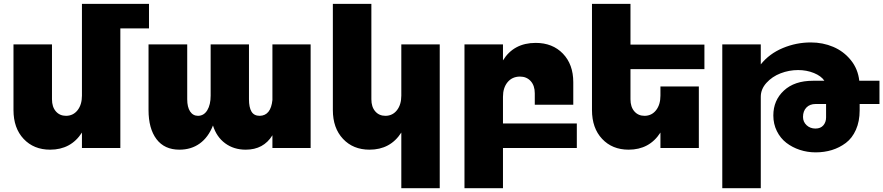

<svg xmlns="http://www.w3.org/2000/svg" viewBox="-20 -777 4637 1008"><path d="M762.2 -756.8V-627.9H611.8V0H410.2V-81.1Q352.5 8.8 243.2 8.8Q157.2 8.8 104 -47.9Q50.8 -104.5 50.8 -199.2V-543.9H252.9V-255.9Q252.9 -215.8 273.2 -192.4Q293.5 -168.9 327.1 -168.9Q364.7 -169.4 387.5 -198.7Q410.2 -228 410.2 -274.9V-756.8Z M1410.2 -543.9H1610.8V0H1410.2V-66.9Q1363.8 8.8 1270 8.8Q1207.5 8.8 1162.1 -24.7Q1116.7 -58.1 1098.1 -118.2Q1073.7 -56.2 1028.8 -23.7Q983.9 8.8 921.9 8.8Q843.3 8.8 801.5 -46.6Q759.8 -102.1 759.8 -199.2V-543.9H962.9V-255.9Q962.9 -214.8 978 -191.9Q993.2 -168.9 1020 -168.9Q1050.8 -169.4 1068.4 -198.5Q1085.9 -227.5 1085.9 -274.9V-543.9H1287.1V-255.9Q1287.1 -213.4 1300.3 -191.2Q1313.5 -168.9 1343.8 -168.9Q1401.9 -170.4 1410.2 -252Z M2086.9 -543.9H2288.6V210.9H2086.9V-81.1Q2029.3 8.8 1919.9 8.8Q1834 8.8 1780.8 -47.9Q1727.5 -104.5 1727.5 -199.2V-756.8H1929.7V-255.9Q1929.7 -215.8 1950 -192.4Q1970.2 -168.9 2003.9 -168.9Q2041.5 -169.4 2064.2 -198.7Q2086.9 -228 2086.9 -274.9Z M3008.3 -128.9V0H2620.6V210.9H2418.5V-543.9H2620.6V-460Q2677.2 -551.8 2792.5 -551.8Q2880.9 -551.8 2935.3 -495.4Q2989.7 -439 2989.7 -345.2V-227.1H2787.6V-287.1Q2787.6 -327.6 2766.1 -351.3Q2744.6 -375 2709.5 -375Q2668.5 -374.5 2644.5 -345.2Q2620.6 -315.9 2620.6 -269V-128.9Z M3678.2 -414.1H3290V-255.9Q3290 -215.8 3310.3 -192.4Q3330.6 -168.9 3364.3 -168.9Q3401.9 -169.4 3424.6 -198.7Q3447.3 -228 3447.3 -274.9V-323.2H3648.9V0H3447.3V-81.1Q3389.6 8.8 3280.3 8.8Q3194.3 8.8 3141.1 -47.9Q3087.9 -104.5 3087.9 -199.2V-756.8H3290V-543H3678.2Z M4597.2 -353V-231H4493.2V-198.2Q4493.2 -139.6 4473.6 -95.7Q4454.1 -51.8 4420.7 -26.6Q4387.2 -1.5 4347.4 10.7Q4307.6 22.9 4262.2 22.9Q4218.8 22.9 4179 9.8Q4139.2 -3.4 4108.2 -27.3Q4077.1 -51.3 4058.6 -88.6Q4040 -126 4040 -170.9Q4040 -250 4095.5 -301.5Q4150.9 -353 4248 -353H4308.1Q4291.5 -377.9 4253.2 -393.6Q4214.8 -409.2 4169.9 -409.2Q4122.6 -409.2 4078.1 -392.1Q4033.7 -375 4003.9 -342Q3974.1 -309.1 3974.1 -269V210.9H3772V-543.9H3974.1V-439Q4019 -495.1 4089.6 -524.7Q4160.2 -554.2 4236.8 -554.2Q4299.8 -554.2 4354.5 -531Q4409.2 -507.8 4446.8 -461.4Q4484.4 -415 4491.2 -353ZM4316.9 -160.2V-231H4262.2Q4231.4 -231 4213.6 -212.4Q4195.8 -193.8 4195.8 -163.1Q4195.8 -137.2 4214.6 -119.6Q4233.4 -102.1 4261.2 -102.1Q4288.1 -102.1 4302.5 -118.9Q4316.9 -135.7 4316.9 -160.2Z"/></svg>

Font: Montserrat arm ExtraBold
Style: Regular
Weight: 800
Designer: Julieta Ulanovsky
Foundry: Julieta Ulanovsky
Version: Version 6.000;PS 006.000;hotconv 1.0.88;makeotf.lib2.5.64775